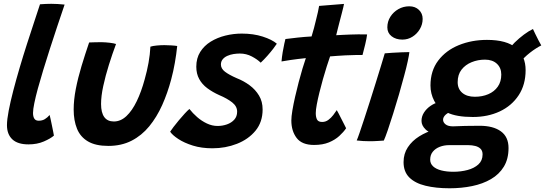

<svg xmlns="http://www.w3.org/2000/svg" viewBox="-20 -737 2856 1006"><path d="M262.5 -26.5Q245 -11 209.8 4.2Q174.5 19.5 129.5 19.5Q72.5 19.5 44.5 -7Q16.5 -33.5 16.5 -81Q16.5 -110 25.5 -157Q34.5 -204 49.5 -261.8Q64.5 -319.5 83 -382.2Q101.5 -445 121.2 -506.2Q141 -567.5 158.8 -621.2Q176.5 -675 189.5 -714.5Q222 -717 248.5 -717Q265.5 -717 282.2 -716Q299 -715 318.5 -713Q299 -655 279 -595.8Q259 -536.5 240.8 -479.2Q222.5 -422 206.5 -369.8Q190.5 -317.5 178.5 -273.5Q166.5 -229.5 159.8 -196.5Q153 -163.5 153 -145Q153 -126.5 159.8 -115.5Q166.5 -104.5 183 -104.5Q201.5 -104.5 215 -112.8Q228.5 -121 240 -134.5Q241.5 -129 245 -113.5Q248.5 -98 252.2 -79.2Q256 -60.5 259 -45.5Q262 -30.5 262.5 -26.5Z M768 -492.5Q780 -496.5 801 -498.5Q822 -500.5 841.5 -500.5Q858 -500.5 877.5 -499.2Q897 -498 908.5 -496Q904 -452.5 896.2 -408.2Q888.5 -364 877 -321Q858 -249.5 829.8 -186.5Q801.5 -123.5 762 -75.2Q722.5 -27 669.5 0.2Q616.5 27.5 547.5 27.5Q481 27.5 441 4Q401 -19.5 383.5 -62.5Q366 -105.5 366 -163Q366 -213 377.2 -271Q388.5 -329 407.2 -391Q426 -453 447 -514.5Q459 -515 477.8 -515.5Q496.5 -516 511.5 -516Q533.5 -515.5 554.8 -513Q576 -510.5 588 -506.5Q568.5 -454.5 550.5 -397Q532.5 -339.5 521 -286.2Q509.5 -233 509.5 -192Q509.5 -147 526.2 -123.8Q543 -100.5 576.5 -100.5Q612.5 -100.5 642.5 -128.8Q672.5 -157 696.5 -206.8Q720.5 -256.5 738 -321Q750.5 -365 758.2 -408Q766 -451 768 -492.5Z M1093 40Q1036 40 990.5 25.8Q945 11.5 914.2 -8.8Q883.5 -29 871.5 -47Q877 -55.5 889.2 -71.8Q901.5 -88 917.2 -106.8Q933 -125.5 947.8 -141.8Q962.5 -158 972.5 -166Q989.5 -144 1013 -123.5Q1036.5 -103 1064 -90Q1091.5 -77 1120 -77Q1145.5 -77 1169 -85.2Q1192.5 -93.5 1207.5 -110Q1222.5 -126.5 1222.5 -152Q1222.5 -180 1196.5 -200.5Q1170.5 -221 1129 -238.5Q1093.5 -254.5 1066.2 -274.8Q1039 -295 1023.8 -322.8Q1008.5 -350.5 1008.5 -387.5Q1008.5 -432 1029 -464.8Q1049.5 -497.5 1084 -518.8Q1118.5 -540 1160.8 -550.5Q1203 -561 1247 -561Q1308 -561 1356.8 -545.2Q1405.5 -529.5 1430.5 -508Q1425 -499 1411.5 -481.5Q1398 -464 1380.8 -444.5Q1363.5 -425 1346 -408.5Q1329 -425.5 1299.8 -441Q1270.5 -456.5 1236.5 -456.5Q1221 -456.5 1203.5 -453.8Q1186 -451 1171 -444.2Q1156 -437.5 1146.8 -426.2Q1137.5 -415 1137.5 -399Q1137.5 -377.5 1158.8 -361.2Q1180 -345 1220 -327.5Q1257 -313 1287.8 -290.2Q1318.5 -267.5 1337.2 -236.2Q1356 -205 1356 -163.5Q1356 -97.5 1318.8 -52.2Q1281.5 -7 1221.5 16.5Q1161.5 40 1093 40Z M1793.5 -65Q1780 -45 1758 -24.8Q1736 -4.5 1703.5 9Q1671 22.5 1625.5 22.5Q1562 22.5 1534.2 -14.2Q1506.5 -51 1506.5 -105.5Q1506.5 -126 1512 -158.8Q1517.5 -191.5 1526.2 -229.8Q1535 -268 1545 -306.5Q1555 -345 1565 -378Q1575 -411 1582.5 -432.5Q1539 -428 1503.2 -422.8Q1467.5 -417.5 1455 -415Q1457 -438.5 1461.2 -464Q1465.5 -489.5 1469.8 -508.5Q1474 -527.5 1475.5 -532.5Q1505.5 -536.5 1540.8 -540.2Q1576 -544 1612.5 -546Q1619 -567 1625.2 -590.2Q1631.5 -613.5 1636.5 -635.5Q1641.5 -655 1645.8 -674.2Q1650 -693.5 1652 -706L1782.5 -716.5Q1782 -713 1778.8 -699Q1775.5 -685 1770.2 -664.8Q1765 -644.5 1759 -622Q1755 -606.5 1750.5 -588.8Q1746 -571 1741.5 -552.5Q1757.5 -553.5 1779.8 -554.5Q1802 -555.5 1815.5 -556Q1837.5 -557 1856 -557Q1874.5 -557 1887.2 -556.8Q1900 -556.5 1903.5 -556.5Q1901 -536 1893.5 -504.2Q1886 -472.5 1879.5 -449Q1874.5 -449 1846 -448.8Q1817.5 -448.5 1790.5 -447Q1771.5 -446 1749.5 -444.5Q1727.5 -443 1709.5 -441.5Q1702 -420 1692 -388.8Q1682 -357.5 1672 -322Q1662 -286.5 1653.5 -252Q1645 -217.5 1639.8 -189.5Q1634.5 -161.5 1634.5 -144.5Q1634.5 -123 1641.2 -110.5Q1648 -98 1668 -98Q1686 -98 1700.5 -108.8Q1715 -119.5 1726 -134Q1737 -148.5 1744.5 -160Q1747 -156.5 1754 -142.8Q1761 -129 1769.5 -112.5Q1778 -96 1784.8 -82.5Q1791.5 -69 1793.5 -65Z M1991 -0.5Q1982.5 0 1961.2 1.5Q1940 3 1917 3Q1899.5 3 1882.5 2Q1865.5 1 1849 -1Q1854 -12 1864.5 -42.5Q1875 -73 1889 -115.8Q1903 -158.5 1918.5 -207Q1934 -255.5 1948.8 -303.2Q1963.5 -351 1976 -391.2Q1988.5 -431.5 1996 -457.5Q2011 -459 2035.8 -460.5Q2060.5 -462 2085 -463Q2109.5 -464 2125 -464Q2123.5 -449 2116.2 -415.2Q2109 -381.5 2098 -341.5Q2086 -295.5 2070.8 -243.2Q2055.5 -191 2040 -141.5Q2024.5 -92 2011.5 -54.2Q1998.5 -16.5 1991 -0.5ZM2088.5 -529.5Q2054 -529.5 2031.8 -547Q2009.5 -564.5 2009.5 -593.5Q2009.5 -624.5 2025.5 -649.5Q2041.5 -674.5 2067.5 -689.2Q2093.5 -704 2124.5 -704Q2155.5 -704 2175 -685.2Q2194.5 -666.5 2194.5 -638Q2194.5 -609.5 2180 -584.8Q2165.5 -560 2141.5 -544.8Q2117.5 -529.5 2088.5 -529.5Z M2457.5 -124Q2371 -124 2322.8 -147.5Q2274.5 -171 2255 -208.8Q2235.5 -246.5 2235.5 -289Q2235.5 -366 2276 -419.5Q2316.5 -473 2384 -500.5Q2451.5 -528 2531.5 -528Q2636 -528 2685 -485.2Q2734 -442.5 2734 -369.5Q2734 -293 2697.5 -237.8Q2661 -182.5 2598.5 -153.2Q2536 -124 2457.5 -124ZM2335.5 249.5Q2264 249.5 2209.5 236.2Q2155 223 2124.8 193Q2094.5 163 2094.5 112.5Q2094.5 68.5 2116.8 34.8Q2139 1 2176.5 -22.5Q2214 -46 2260 -59.2Q2306 -72.5 2353.5 -75Q2384.5 -76.5 2417 -77.2Q2449.5 -78 2493.5 -78Q2564 -78 2604.2 -49Q2644.5 -20 2644.5 38.5Q2644.5 96 2620 136.2Q2595.5 176.5 2552.5 201.5Q2509.5 226.5 2453.8 238Q2398 249.5 2335.5 249.5ZM2355.5 163Q2394.5 163 2429.5 153.8Q2464.5 144.5 2486.5 124.5Q2508.5 104.5 2508.5 72Q2508.5 53 2497.8 42.5Q2487 32 2470 27.8Q2453 23.5 2434 23.5Q2411 23.5 2383.5 23.5Q2356 23.5 2332.5 23.5Q2307 23.5 2284.2 32.2Q2261.5 41 2247.8 57.8Q2234 74.5 2234 99.5Q2234 120.5 2249.5 134.8Q2265 149 2292.5 156Q2320 163 2355.5 163ZM2283.5 -26.5Q2232 -37.5 2210.2 -58.5Q2188.5 -79.5 2188.5 -103.5Q2188.5 -127 2201.5 -147.2Q2214.5 -167.5 2235.5 -182Q2256.5 -196.5 2279 -202L2355 -156Q2329.5 -149 2315.5 -136.5Q2301.5 -124 2301.5 -109.5Q2301.5 -96 2314.5 -85.5Q2327.5 -75 2353.5 -75ZM2468 -230Q2507 -230 2538.5 -243.5Q2570 -257 2588.2 -283Q2606.5 -309 2606.5 -346.5Q2606.5 -381.5 2583.5 -403Q2560.5 -424.5 2521 -424.5Q2484 -424.5 2451.2 -411.2Q2418.5 -398 2398.2 -372Q2378 -346 2378 -306.5Q2378 -271 2402.2 -250.5Q2426.5 -230 2468 -230ZM2704.5 -407.5 2642.5 -473Q2654.5 -492.5 2677 -514.5Q2699.5 -536.5 2725.2 -555.8Q2751 -575 2772.5 -585Q2776.5 -576 2784.5 -559.5Q2792.5 -543 2801.2 -526.2Q2810 -509.5 2816 -499Q2804.5 -493.5 2788.8 -483.5Q2773 -473.5 2756.8 -460.8Q2740.5 -448 2726.5 -434.2Q2712.5 -420.5 2704.5 -407.5Z"/></svg>

Font: Grandstander Thin SemiBold
Style: Italic
Weight: 600
Italic angle: -15°
Version: Version 1.200